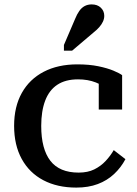

<svg xmlns="http://www.w3.org/2000/svg" viewBox="-20 -840 623 871"><path d="M337 -57Q378 -57 407.5 -71.5Q437 -86 459 -109.5Q481 -133 496 -159L549 -118Q529 -80 497.5 -50.5Q466 -21 423.5 -5Q381 11 326 11Q240 11 176.5 -22.5Q113 -56 78.5 -119Q44 -182 44 -269Q44 -356 79 -418.5Q114 -481 178.5 -514.5Q243 -548 331 -548Q385 -548 426 -539.5Q467 -531 494.5 -519.5Q522 -508 534 -499V-343H428V-478Q439 -477 447.5 -472.5Q456 -468 461.5 -461Q467 -454 469 -446Q471 -438 470 -432Q450 -452 414.5 -466Q379 -480 334 -480Q277 -480 240 -455.5Q203 -431 185 -383.5Q167 -336 167 -269Q167 -216 177.5 -176.5Q188 -137 208.5 -110.5Q229 -84 261 -70.5Q293 -57 337 -57ZM321 -755Q329 -775 339.5 -790Q350 -805 364 -812.5Q378 -820 396 -820Q422 -820 437.5 -805Q453 -790 453 -768Q453 -755 447 -742Q441 -729 430.5 -717Q420 -705 406 -694L307 -610H270V-636Z"/></svg>

Font: Roboto Serif 20pt Medium
Style: Regular
Weight: 500
Version: Version 1.008